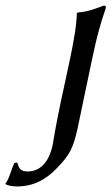

<svg xmlns="http://www.w3.org/2000/svg" viewBox="-88 -459 402 692"><path d="M102 63C91 115 64 159 11 159C-16 159 -20 145 -26 127L-36 128C-48 153 -54 184 -68 202V205C-61 209 -45 213 -27 213C31 213 77 190 120 144C163 99 176 75 192 2L245 -251C261 -326 272 -368 293 -429C295 -436 292 -439 286 -439C259 -429 233 -417 192 -414L189 -411C188 -368 178 -310 162 -235L132 -96C109 13 105 47 102 63Z"/></svg>

Font: Libertinus Sans
Style: Italic
Weight: 400
Italic angle: -12°
Designer: Philipp H. Poll, Khaled Hosny
Foundry: Caleb Maclennan
Version: Version 7.050;RELEASE